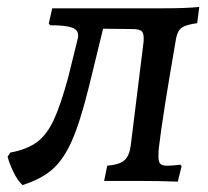

<svg xmlns="http://www.w3.org/2000/svg" viewBox="-20 -523 600 555"><path d="M439 -94Q438 -85 438 -71Q438 -55 443.5 -49.5Q449 -44 463 -44Q478 -44 502 -47L505 -43L494 2Q438 0 383 0H281L290 -44Q325 -47 339.5 -59.5Q354 -72 358 -103L395 -402Q397 -424 390.5 -431.5Q384 -439 364 -439L278 -440L237 -272Q212 -171 188 -116.5Q164 -62 131.5 -33.5Q99 -5 45 12Q31 -1 19.5 -24.5Q8 -48 2 -70L10 -82Q58 -91 86.5 -112Q115 -133 135 -175.5Q155 -218 177 -299L202 -400Q206 -416 206 -420Q206 -437 187.5 -443.5Q169 -450 125 -450L121 -455L131 -499H452Q521 -499 556 -503L550 -456Q518 -452 505.5 -443Q493 -434 489 -412Q449 -182 439 -94Z"/></svg>

Font: Alegreya SC Medium
Style: Italic
Weight: 500
Italic angle: -7°
Designer: Juan Pablo del Peral
Foundry: Huerta Tipografica
Version: Version 2.007; ttfautohint (v1.6)